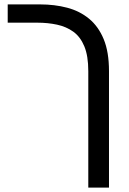

<svg xmlns="http://www.w3.org/2000/svg" viewBox="-20 -612 585 872"><path d="M381 240V-289Q381 -358 363 -401.5Q345 -445 313 -468Q281 -491 239 -500Q197 -509 150 -509H15V-592H162Q228 -592 285 -577Q342 -562 384.5 -527Q427 -492 451 -434Q475 -376 475 -289V240Z"/></svg>

Font: Noto Sans Hebrew
Style: Regular
Weight: 400
Designer: Monotype Design Team
Foundry: Monotype Imaging Inc.
Version: Version 2.003;January 10, 2023;FontCreator 14.0.0.2877 64-bi